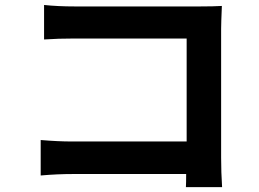

<svg xmlns="http://www.w3.org/2000/svg" viewBox="-20 -730 1040 772"><path d="M873 22.5H727.5Q728.5 6.8 728.5 -30.3H273.4Q210 -30.3 143.6 -24.4V-167Q213.9 -161.1 268.6 -161.1H730.5V-575.2H281.2Q213.9 -575.2 157.2 -571.3V-710Q212.9 -704.1 281.2 -704.1H784.2Q838.9 -704.1 872.1 -706.1Q869.1 -635.7 869.1 -614.3V-95.7Q869.1 -38.1 873 22.5Z"/></svg>

Font: Gen Shin Gothic Bold
Style: Bold
Weight: 700
Designer: [Source Han Sans]
Ryoko NISHIZUKA  (kana & ideographs); Paul D. Hunt (Latin, Greek & Cyrillic); Wenlong ZHANG  (bopomofo
Version: Version 1.002.20150607